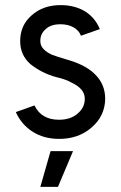

<svg xmlns="http://www.w3.org/2000/svg" viewBox="-20 -532 472 752"><path d="M138 200H207L266 60H178ZM371 -418Q353 -462 314 -487Q273 -512 217 -512Q149 -512 104 -472Q59 -433 59 -371Q59 -316 99 -281Q120 -264 146.5 -250.5Q173 -237 204 -229Q221 -225 235 -220Q249 -215 261 -208Q312 -184 312 -146Q313 -112 284 -87Q256 -63 211 -63Q142 -63 115 -119L42 -93Q64 -44 108 -16Q152 12 212 12Q287 12 338 -32Q391 -77 392 -145Q392 -204 349 -244Q312 -280 234 -301Q221 -305 208.5 -309Q196 -313 185 -317Q138 -338 138 -370Q137 -399 159 -418Q179 -437 217 -437Q246 -437 268 -425Q290 -412 297 -392Z"/></svg>

Font: Unageo
Style: Regular
Weight: 400
Designer: Richard Sepsi
Foundry: Richard Sepsi
Version: Version 2.000